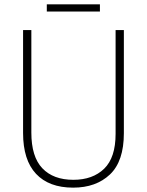

<svg xmlns="http://www.w3.org/2000/svg" viewBox="-20 -852 674 882"><path d="M549 -240Q549 -111 485 -50.5Q421 10 316 10Q205 10 145.5 -53.5Q86 -117 86 -241V-714H124V-243Q124 -132 174.5 -79Q225 -26 317 -26Q406 -26 458.5 -77Q511 -128 511 -237V-714H549ZM439 -832V-799H195V-832Z"/></svg>

Font: Noto Sans Sinhala UI SemiCondensed ExtraLight
Style: Regular
Weight: 200
Width: 4
Designer: Jelle Bosma - Monotype Design Team
Foundry: Monotype Imaging Inc.
Version: Version 2.006; ttfautohint (v1.8.4.7-5d5b)